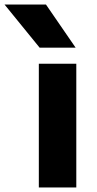

<svg xmlns="http://www.w3.org/2000/svg" viewBox="-100 -828 428 848"><path d="M71.5 0V-546.5H237V0ZM75 -617.5 -80 -808H103L234 -617.5Z"/></svg>

Font: Encode Sans Expanded
Style: Bold
Weight: 700
Width: 7
Designer: Multiple Designers
Foundry: Impallari Type
Version: Version 3.000; ttfautohint (v1.8.3) -l 8 -r 50 -G 200 -x 14 